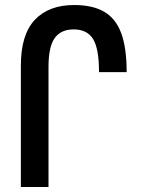

<svg xmlns="http://www.w3.org/2000/svg" viewBox="-20 -744 564 764"><path d="M63 -483Q63 -606 118.5 -665Q174 -724 275 -724Q349 -724 395 -697Q441 -670 462.5 -611.5Q484 -553 484 -457H374Q374 -550 350.5 -588.5Q327 -627 273 -627Q223 -627 198 -593Q173 -559 173 -478V0H63Z"/></svg>

Font: Noto Sans Armenian Medium Cond
Style: Regular
Weight: 500
Width: 3
Designer: Monotype Design team
Foundry: Monotype Imaging Inc.
Version: Version 1.000